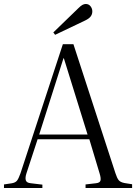

<svg xmlns="http://www.w3.org/2000/svg" viewBox="-21 -945 684 965"><path d="M-1 0V-18L39 -24Q56 -27 64 -36.5Q72 -46 82 -74L295 -723H348L559 -75Q567 -50 575.5 -39.5Q584 -29 605 -25L643 -19V0H409V-18L461 -24Q481 -26 484 -37.5Q487 -49 480 -72L428 -245H168L112 -74Q105 -53 108.5 -39.5Q112 -26 134 -24L192 -17V0ZM176 -269H419L300 -652H298ZM256 -770 247 -782 372 -903Q385 -916 393.5 -920.5Q402 -925 410 -925Q425 -925 434 -913.5Q443 -902 443 -888Q443 -873 434.5 -862Q426 -851 407 -842Z"/></svg>

Font: Literata 60pt Light
Style: Regular
Weight: 300
Designer: Latin by Veronika Burian and Jose Scaglione. Greek by Irene Vlachou. Cyrillic by Vera Evstafieva.
Foundry: TypeTogether
Version: Version 3.103;gftools[0.9.29]